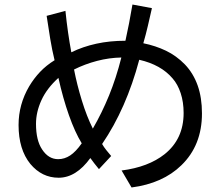

<svg xmlns="http://www.w3.org/2000/svg" viewBox="-20 -744 960 848"><path d="M269 -696Q274 -647 280.5 -601.5Q287 -556 295 -513Q346 -538 405.5 -551Q465 -564 534 -564Q542 -600 550 -641Q558 -682 565 -724L651 -708Q642 -668 633 -629.5Q624 -591 613 -553Q667 -542 713 -520Q759 -498 797 -459Q834 -420 853 -366.5Q872 -313 872 -243Q872 -102 781 -14Q699 66 561 84L517 9Q635 -6 707 -63Q791 -130 791 -245Q791 -293 778 -332.5Q765 -372 742 -398Q691 -458 595 -480Q538 -265 431 -108Q439 -94 449.5 -81Q460 -68 471 -55L417 3Q406 -10 396.5 -22.5Q387 -35 379 -46Q316 41 239 41Q165 41 114 -20Q62 -84 62 -192Q62 -283 109 -363Q130 -398 157 -426.5Q184 -455 221 -478Q210 -523 202 -571.5Q194 -620 186 -674ZM516 -490Q462 -489 408.5 -475Q355 -461 307 -437Q320 -370 341.5 -300Q363 -230 390 -176Q430 -245 461.5 -322Q493 -399 516 -490ZM238 -400Q187 -354 163 -301.5Q139 -249 139 -197Q139 -124 166 -84Q194 -41 237 -41Q265 -41 290 -57.5Q315 -74 341 -111Q311 -160 284.5 -235Q258 -310 238 -400Z"/></svg>

Font: BM YEONSUNG
Style: Regular
Weight: 400
Designer: Bongjin Kim; Myungsoo Han; Jaehyun Keum; Jihee Min; Dokyung Lee; Chorong Kim; Jooyeon Kang; Sang-a Kim;
Foundry: Sandoll Communications Inc.
Version: Version 1.000;PS 1;hotconv 16.6.51;makeotf.lib2.5.65220